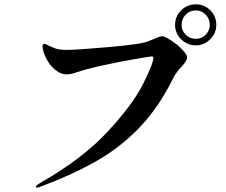

<svg xmlns="http://www.w3.org/2000/svg" viewBox="-20 -854 1040 885"><path d="M787 -739Q787 -779 815 -806.5Q843 -834 883 -834Q922 -834 949.5 -806.5Q977 -779 977 -739Q977 -701 949 -673Q921 -645 883 -645Q843 -645 815 -673Q787 -701 787 -739ZM947 -739Q947 -767 928 -786.5Q909 -806 883 -806Q855 -806 836 -786.5Q817 -767 817 -739Q817 -713 836 -694Q855 -675 883 -675Q909 -675 928 -694Q947 -713 947 -739ZM145 6Q145 2 164 -10Q359 -121 475.5 -246.5Q592 -372 639.5 -467Q687 -562 687 -588Q687 -594 680 -594Q673 -594 600.5 -581.5Q528 -569 451 -552Q374 -535 331 -520Q305 -511 288 -511Q261 -511 236 -531Q209 -552 192.5 -586Q176 -620 176 -641Q176 -646 178.5 -649Q181 -652 184 -652Q190 -652 204 -644Q231 -631 246.5 -627.5Q262 -624 284 -624Q333 -624 470 -636Q607 -648 649 -659Q658 -661 686 -673Q698 -678 709.5 -682.5Q721 -687 728 -687Q739 -687 767.5 -668.5Q796 -650 819 -626.5Q842 -603 842 -590Q842 -580 836 -570.5Q830 -561 817 -547Q791 -519 780 -497Q715 -364 628.5 -272Q542 -180 432 -116Q322 -52 168 6Q156 11 151 11Q145 11 145 6Z"/></svg>

Font: Shippori Mincho B1
Style: Bold
Weight: 700
Designer: FONTDASU
Foundry: FONTDASU / Google Inc. / but / Adobe
Version: Version 3.110; ttfautohint (v1.8.3)